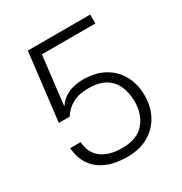

<svg xmlns="http://www.w3.org/2000/svg" viewBox="-167 -833 922 970"><g transform="rotate(-30 294.0 -348.5)"><path d="M298 10Q230 10 180 -11.5Q130 -33 102 -74Q74 -115 70 -173H131Q135 -108 179 -75Q223 -42 298 -42Q387 -42 428.5 -91.5Q470 -141 470 -214Q470 -263 453.5 -302.5Q437 -342 400 -365.5Q363 -389 301 -389Q247 -390 208.5 -369.5Q170 -349 147 -312H84L131 -707H495V-655H183L150 -374H153Q173 -406 211 -423.5Q249 -441 296 -441Q373 -441 424.5 -411Q476 -381 502.5 -330.5Q529 -280 529 -216Q529 -150 501 -99Q473 -48 421.5 -19Q370 10 298 10Z"/></g></svg>

Font: Asta Sans Light
Style: Regular
Weight: 300
Designer: 42dot
Version: Version 1.000